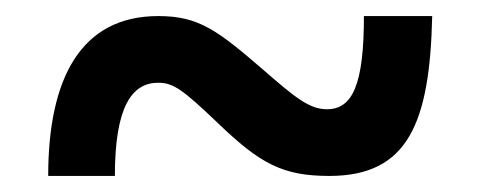

<svg xmlns="http://www.w3.org/2000/svg" viewBox="-20 -476 599 239"><path d="M40 -257H123C123 -343 144 -373 177 -373C196 -373 208 -364 251 -323C304 -272 332 -257 390 -257C488 -257 515 -323 518 -456H433C433 -371 419 -340 387 -340C365 -340 347 -355 309 -388C251 -438 228 -456 177 -456C81 -456 40 -379 40 -257Z"/></svg>

Font: Noto Serif Malayalam Black
Style: Regular
Weight: 900
Designer: Indian type Foundry, Jelle Bosma, Monotype Design Team
Foundry: Monotype Imaging Inc.
Version: Version 2.104